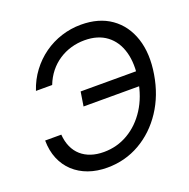

<svg xmlns="http://www.w3.org/2000/svg" viewBox="-132 -866 988 1004"><g transform="rotate(-20 362.0 -364.0)"><path d="M298.3 11.2Q241.2 11.2 194.1 -5.6Q147 -22.5 112.5 -54.4Q78.1 -86.4 59.3 -131.6Q40.5 -176.8 40 -233.4H129.9Q132.8 -194.3 146.5 -164.1Q160.2 -133.8 183.6 -113.3Q207 -92.8 238.5 -82.3Q270 -71.8 309.1 -71.8Q382.8 -71.8 444.8 -108.2Q506.8 -144.5 548.8 -210Q590.8 -275.4 605 -363.3Q619.6 -451.7 601.1 -517.3Q582.5 -583 534.2 -619.4Q485.8 -655.8 411.6 -655.8Q373 -655.8 336.7 -645.3Q300.3 -634.8 268.8 -614Q237.3 -593.3 213.1 -563Q189 -532.7 173.8 -493.7H83.5Q102.5 -550.8 136.5 -595.9Q170.4 -641.1 215.3 -673.1Q260.3 -705.1 313 -721.9Q365.7 -738.8 422.4 -738.8Q522 -738.8 589.1 -691.4Q656.2 -644 684.1 -559.3Q711.9 -474.6 693.4 -363.3Q675.3 -252.9 619.4 -168.5Q563.5 -84 480.5 -36.4Q397.5 11.2 298.3 11.2ZM289.6 -332 302.2 -411.1H637.2L624 -332Z"/></g></svg>

Font: Inter 28pt
Style: Italic
Weight: 400
Italic angle: -9.3988°
Designer: Rasmus Andersson
Foundry: rsms
Version: Version 4.001;git-66647c0bb